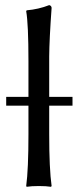

<svg xmlns="http://www.w3.org/2000/svg" viewBox="-20 -718 300 741"><path d="M259.8 -344.2V-310.1H169.9V-200.2Q169.9 -65.9 179.2 0L176.8 2.9Q158.7 0 129.9 0Q101.1 0 83 2.9L81.1 0Q89.8 -64.9 89.8 -200.2V-310.1H3.9V-344.2H89.8V-481.9Q89.8 -625 81.1 -674.8L83 -678.2Q128.9 -682.1 169.9 -698.2Q178.2 -696.3 179.2 -688Q170.4 -565.9 169.9 -500V-344.2Z"/></svg>

Font: Linux Biolinum O
Style: Regular
Weight: 400
Designer: Philipp H. Poll
Foundry: Philipp H. Poll
Version: Version 1.0.4